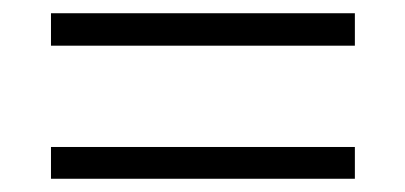

<svg xmlns="http://www.w3.org/2000/svg" viewBox="-20 -498 612 290"><path d="M57 -429V-478H516V-429ZM57 -228V-276H516V-228Z"/></svg>

Font: Noto Sans Tamil Light
Style: Regular
Weight: 300
Designer: Jelle Bosma - Monotype Design Team
Foundry: Monotype Imaging Inc.
Version: Version 2.004; ttfautohint (v1.8.4.7-5d5b)